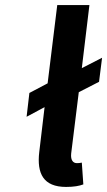

<svg xmlns="http://www.w3.org/2000/svg" viewBox="-20 -726 423 758"><path d="M371 -403 383 -498 303 -457 333 -706H206L168 -397L96 -359L85 -265L156 -303L135 -126C125 -41 151 12 241 12C272 12 293 8 309 2L303 -84C294 -82 290 -82 283 -82C270 -82 258 -92 261 -120L291 -362Z"/></svg>

Font: Falling Sky
Style: ExtObl
Weight: 400
Designer: Paul D. Hunt
Foundry: Adobe Systems Incorporated
Version: Version 1.02